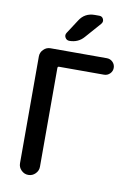

<svg xmlns="http://www.w3.org/2000/svg" viewBox="-102 -1025 768 1090"><g transform="rotate(10 282.0 -480.0)"><path d="M354 -960H380Q397 -960 403.5 -945Q410 -930 399 -917L320 -827Q288 -790 237 -790Q221 -790 213 -804Q205 -818 214 -832L266 -912Q296 -960 354 -960ZM139 0Q116 0 99 -17Q82 -34 82 -57V-673Q82 -696 99 -713Q116 -730 139 -730H464Q484 -730 498 -716Q512 -702 512 -682Q512 -663 498 -649Q484 -635 464 -635H205Q197 -635 197 -626V-57Q197 -34 180 -17Q163 0 140 0Z"/></g></svg>

Font: Rounded Mplus 1c Medium
Style: Regular
Weight: 500
Version: Version 1.059.20150529